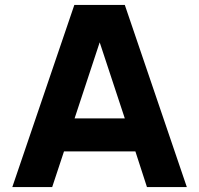

<svg xmlns="http://www.w3.org/2000/svg" viewBox="-20 -760 809 780"><path d="M30 0 282 -740H487L739 0H577L530 -145H240L192 0ZM283 -279H487L385 -588Z"/></svg>

Font: Be Vietnam Pro
Style: Bold
Weight: 700
Designer: Lam Bao, Tony Le, Vietanh Nguyen
Foundry: Yellow Type Foundry
Version: Version 1.002; ttfautohint (v1.8.3)